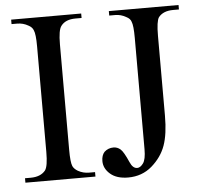

<svg xmlns="http://www.w3.org/2000/svg" viewBox="-52 -767 864 837"><g transform="rotate(-5 380.0 -349.0)"><path d="M333.5 -19.5V0H27V-19.5H51.5Q95.5 -19.5 116.5 -45.5Q129.5 -63 129.5 -126V-587.5Q129.5 -641.5 121.5 -658.5Q116.5 -672.5 100 -681Q77.5 -694 51.5 -694H27V-713.5H333.5V-694H307Q263 -694 243.5 -668Q229.5 -651 229.5 -587.5V-126Q229.5 -72 237 -54.5Q242.5 -42 259 -32Q281.5 -19.5 307 -19.5ZM454.5 -694V-713.5H759.5V-694H734Q690.5 -694 670 -668Q658.5 -651 658.5 -587.5V-238Q658.5 -157.5 640.8 -108Q623 -58.5 579.8 -21Q536.5 16.5 475.5 16.5Q425.5 16.5 397.5 -7.8Q369.5 -32 369.5 -64.5Q369.5 -89.5 382.5 -104Q399.5 -119.5 422.5 -119.5Q439.5 -119.5 453 -108Q466.5 -96.5 487 -49.5Q499 -21.5 518.5 -21.5Q532 -21.5 544.5 -38.5Q557 -55.5 557 -100V-587.5Q557 -641.5 549.5 -658.5Q545.5 -672.5 528 -681Q505.5 -694 481 -694Z"/></g></svg>

Font: MM Phetkon
Style: Regular
Weight: 400
Designer: Khon Soe Zaw Thu
Version: Version 1.00 July 15, 2016, initial release